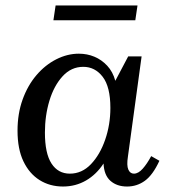

<svg xmlns="http://www.w3.org/2000/svg" viewBox="-20 -671 622 701"><path d="M44 -194Q44 -256 62.5 -307.5Q81 -359 113 -396.5Q145 -434 185.5 -454.5Q226 -475 268 -475Q298 -475 324.5 -464Q351 -453 371.5 -431Q392 -409 401 -376L448 -465H497L447 -99Q442 -67 448.5 -52Q455 -37 469 -37Q485 -37 501 -55Q517 -73 532 -101L562 -84Q538 -32 509 -11Q480 10 444 10Q407 10 383.5 -10.5Q360 -31 358 -74Q332 -34 294 -12Q256 10 210 10Q162 10 124.5 -13.5Q87 -37 65.5 -82Q44 -127 44 -194ZM144 -187Q144 -111 168 -74Q192 -37 235 -37Q279 -37 312 -71.5Q345 -106 364 -161Q383 -216 383 -277Q383 -354 355 -390.5Q327 -427 284 -427Q240 -427 208.5 -392.5Q177 -358 160.5 -303.5Q144 -249 144 -187ZM183 -651H482L474 -597H175Z"/></svg>

Font: Brygada 1918 Medium
Style: Italic
Weight: 500
Italic angle: -8°
Designer: Mateusz Machalski | Borys Kosmynka | Przemek Hoffer
Foundry: NIEPODLEGLA 2018
Version: Version 3.006